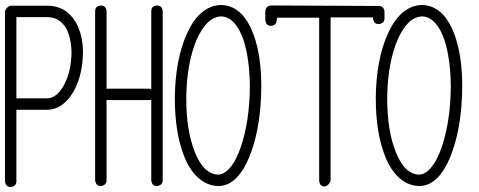

<svg xmlns="http://www.w3.org/2000/svg" viewBox="-20 -752 1930 773"><path d="M46 -683V-356H171Q207 -358 234 -403Q263 -453 267 -521Q268 -531 268 -539Q267 -598 247 -637Q220 -683 171 -683ZM23 -729H171Q245 -729 284 -664Q286 -661 287 -659Q314 -609 314 -540Q314 -529 313 -518Q308 -438 274 -380Q232 -311 171 -310H46V-22Q46 -5 29 0Q26 1 23 1Q6 1 1 -16Q0 -19 0 -22V-333V-706Q6 -725 23 -729Z M386 -730Q403 -730 408 -714Q409 -710 409 -707V-394Q413 -395 415 -395H580Q585 -395 589 -393V-707Q589 -725 605 -729Q609 -730 612 -730Q629 -730 634 -714Q635 -710 635 -707V-26Q635 -9 618 -4Q614 -3 612 -3Q594 -3 590 -20Q589 -23 589 -26V-350Q584 -349 580 -349H415Q412 -349 409 -350V-26Q409 -9 392 -4Q389 -3 386 -3Q369 -3 364 -20Q363 -23 363 -26V-707Q363 -725 380 -729Q383 -730 386 -730Z M871 -686Q842 -685 818 -663Q792 -638 772 -593Q733 -501 730 -367Q730 -359 730 -352Q730 -227 764 -141Q782 -95 806 -72Q831 -49 859 -49Q881 -50 901 -71Q924 -95 942 -140Q979 -234 985 -366Q986 -385 986 -403Q985 -516 960 -592Q944 -638 921 -662Q898 -685 871 -686ZM872 -732Q919 -730 954 -694Q984 -661 1003 -607Q1032 -523 1032 -404Q1032 -384 1031 -364Q1025 -223 985 -123Q963 -69 935 -39Q901 -3 859 -3Q812 -4 775 -39Q742 -70 721 -124Q684 -219 684 -352Q684 -360 684 -368Q687 -511 730 -611Q754 -666 786 -696Q825 -732 872 -732Z M1505 -728Q1522 -728 1527 -712Q1528 -708 1528 -705V-678Q1528 -661 1511 -656Q1507 -655 1505 -655Q1487 -655 1483 -672Q1482 -675 1482 -678V-682H1311V-24Q1304 -5 1288 -1Q1271 -1 1266 -17Q1265 -21 1265 -24V-681H1096Q1094 -672 1094 -671Q1094 -654 1078 -649Q1074 -649 1071 -648Q1053 -648 1049 -666Q1049 -669 1048 -670Q1048 -702 1048 -702Q1048 -724 1065 -729Q1068 -729 1071 -730Z M1680 -686Q1651 -685 1627 -663Q1601 -638 1581 -593Q1542 -501 1539 -367Q1539 -359 1539 -352Q1539 -227 1573 -141Q1591 -95 1615 -72Q1640 -49 1668 -49Q1690 -50 1710 -71Q1733 -95 1751 -140Q1788 -234 1794 -366Q1795 -385 1795 -403Q1794 -516 1769 -592Q1753 -638 1730 -662Q1707 -685 1680 -686ZM1681 -732Q1728 -730 1763 -694Q1793 -661 1812 -607Q1841 -523 1841 -404Q1841 -384 1840 -364Q1834 -223 1794 -123Q1772 -69 1744 -39Q1710 -3 1668 -3Q1621 -4 1584 -39Q1551 -70 1530 -124Q1493 -219 1493 -352Q1493 -360 1493 -368Q1496 -511 1539 -611Q1563 -666 1595 -696Q1634 -732 1681 -732Z"/></svg>

Font: Santa Chrismast Display
Style: Regular
Weight: 400
Designer: MUHAMMAD YONI
Version: Version 001.000